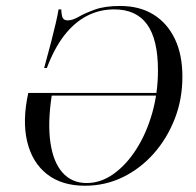

<svg xmlns="http://www.w3.org/2000/svg" viewBox="-20 -602 647 634"><path d="M260.5 11.3Q183.9 11.3 135.1 -27Q86.3 -65.3 69.8 -134.3Q53.2 -203.2 73.4 -295.2H529.8L528.2 -286.3H150.8Q137.1 -196.8 146.4 -131.9Q155.6 -66.9 186.3 -32.3Q216.9 2.4 266.1 2.4Q312.9 2.4 355.2 -27.8Q397.6 -58.1 430.6 -110.1Q463.7 -162.1 482.7 -229Q501.6 -296 501.6 -369.4Q501.6 -471.8 465.7 -521.4Q429.8 -571 357.3 -571Q308.1 -571 266.5 -549.2Q225 -527.4 191.9 -484.7Q158.9 -441.9 134.7 -377.4H125.8Q139.5 -427.4 148.8 -463.3Q158.1 -499.2 164.1 -525.4Q170.2 -551.6 173.4 -571H182.3Q183.1 -550 187.5 -542.3Q191.9 -534.7 204 -534.7Q219.4 -534.7 240.3 -546.8Q261.3 -558.9 294 -570.6Q326.6 -582.3 376.6 -582.3Q441.1 -582.3 486.7 -554Q532.3 -525.8 557.3 -473.8Q582.3 -421.8 582.3 -348.4Q582.3 -274.2 556.9 -209.3Q531.5 -144.4 487.5 -94.8Q443.5 -45.2 385.5 -16.9Q327.4 11.3 260.5 11.3Z"/></svg>

Font: Playfair 144pt Light
Style: Italic
Weight: 300
Italic angle: -15.6°
Designer: Claus Eggers Sørensen
Foundry: Claus Eggers Sørensen
Version: Version 2.001;gftools[0.9.30]